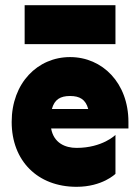

<svg xmlns="http://www.w3.org/2000/svg" viewBox="-20 -720 540 740"><path d="M75 -700V-550H425V-700ZM25 -250C25 -100 125 0 275 0C375 0 425 -50 425 -50V-200C425 -200 375 -150 275 -150C231 -150 187 -169 177 -225H475V-250C475 -400 375 -500 250 -500C125 -500 25 -400 25 -250ZM180 -300C190 -337 213 -350 250 -350C287 -350 310 -337 320 -300Z"/></svg>

Font: LS-VG5000 Bold
Style: Regular
Weight: 400
Designer: Justin Bihan, 2021
Foundry: Justin Bihan, 2021
Version: Version 1.000;Glyphs 3.1.2 (3151)